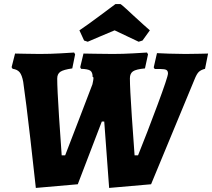

<svg xmlns="http://www.w3.org/2000/svg" viewBox="-20 -909 1042 943"><path d="M492 -312H480L362 -4L156 14Q150 -45 129 -227.5Q108 -410 94 -507Q88 -540 76.5 -554Q65 -568 42 -571L37 -579L54 -646Q67 -646 102.5 -645Q138 -644 175 -644Q227 -644 278 -647Q329 -650 344 -651L349 -642L335 -573Q292 -567 276.5 -556.5Q261 -546 261 -523Q261 -475 270 -334.5Q279 -194 283 -146H300L367 -320Q404 -418 434 -495Q439 -518 439 -524Q439 -530 437.5 -530.5Q436 -531 435 -531Q435 -554 423.5 -562Q412 -570 378 -571L374 -579L390 -646Q405 -646 447.5 -645Q490 -644 534 -644Q584 -644 635.5 -647Q687 -650 702 -651L707 -642L692 -573Q648 -569 633 -558.5Q618 -548 618 -524Q618 -477 627.5 -336Q637 -195 641 -146H658Q702 -255 753.5 -393.5Q805 -532 805 -548Q805 -561 797 -565.5Q789 -570 769 -570H740L735 -578L751 -648Q765 -647 810 -645.5Q855 -644 891 -644Q930 -644 961 -645Q992 -646 1002 -646L987 -571Q967 -566 956.5 -556Q946 -546 935 -518L722 -4L516 14ZM547 -889H570Q571 -892 600.5 -865Q630 -838 635 -833Q696 -777 716 -760L680 -710L661 -704Q559 -753 543 -760L467 -728L411 -704L393 -710L370 -760Q409 -786 468.5 -830.5Q528 -875 547 -889Z"/></svg>

Font: Alegreya SC ExtraBold
Style: Italic
Weight: 800
Italic angle: -7°
Designer: Juan Pablo del Peral
Foundry: Huerta Tipografica
Version: Version 2.007; ttfautohint (v1.6)